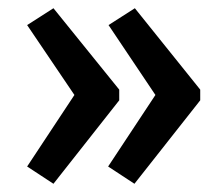

<svg xmlns="http://www.w3.org/2000/svg" viewBox="-20 -482 544 467"><path d="M110 -462 270 -264V-238L110 -35L46 -77L161 -251L46 -421ZM308 -462 467 -264V-238L307 -35L243 -77L358 -251L244 -421Z"/></svg>

Font: Exo 2 SemiBold
Style: Regular
Weight: 600
Designer: Natanael Gama
Foundry: Natanael Gama
Version: Version 2.010